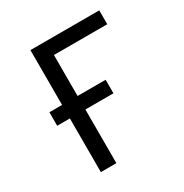

<svg xmlns="http://www.w3.org/2000/svg" viewBox="-166 -843 931 973"><g transform="rotate(-30 300.0 -357.0)"><path d="M548.8 -713.9V-632.8H236.8V-393.1H400.9V-314H236.8V0H146V-314H71.8V-393.1H146V-713.9Z"/></g></svg>

Font: Droid Sans Mono
Style: Regular
Weight: 400
Monospace: yes
Foundry: Ascender Corporation
Version: Version 1.00 build 112